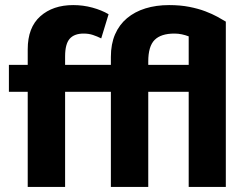

<svg xmlns="http://www.w3.org/2000/svg" viewBox="-20 -735 972 755"><path d="M722 0V-374H563V0H416V-374H236V0H89V-374H15V-480H89V-541Q89 -627 138.5 -671Q188 -715 268 -715Q307 -715 343.5 -705Q380 -695 407 -679L378 -584Q362 -592 345.5 -597.5Q329 -603 309 -603Q272 -603 254 -582.5Q236 -562 236 -513V-480H416V-511Q416 -562 432.5 -600Q449 -638 479.5 -663.5Q510 -689 552 -702Q594 -715 645 -715Q689 -715 724.5 -708Q760 -701 787.5 -690.5Q815 -680 835 -669Q855 -658 868 -650V0ZM666 -603Q613 -603 588 -578Q563 -553 563 -493V-480H722V-592Q709 -597 695 -600Q681 -603 666 -603Z"/></svg>

Font: Mukta Vaani ExtraBold
Style: Regular
Weight: 800
Designer: Noopur Datye, Girish Dalvi, Yashodeep Gholap, Pallavi Karambelkar
Foundry: Ek Type
Version: Version 2.538;PS 1.000;hotconv 16.6.51;makeotf.lib2.5.65220;